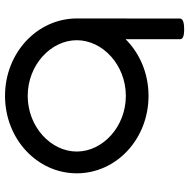

<svg xmlns="http://www.w3.org/2000/svg" viewBox="-14 -756 770 783"><g transform="rotate(90 371.5 -365.0)"><path d="M55.7 -293.5C55.7 -131.3 195.9 0 371.5 0C547.1 0 687.3 -130.9 687.3 -292.6C687.3 -454.3 547.1 -585.2 371.5 -585.2C280.2 -585.2 198.3 -549.7 140.3 -491.6L140.3 -714.7C140.3 -729 115.9 -730.5 100.1 -730.5C83.1 -730.5 56.2 -728.6 56.2 -713.7ZM371.5 -92.5C245.7 -92.5 144.5 -186.8 144.5 -292.6C144.5 -398.4 245.7 -492.7 371.5 -492.7C497.3 -492.7 598.5 -398.4 598.5 -292.6C598.5 -186.8 497.3 -92.5 371.5 -92.5Z"/></g></svg>

Font: Hi.
Style: Bold
Weight: 400
Designer: Mew Too, Robert Jablonski
Foundry: Cannot Into Space Fonts
Version: Version 1.996